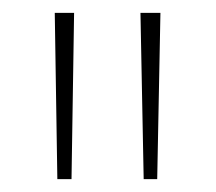

<svg xmlns="http://www.w3.org/2000/svg" viewBox="-20 -734 335 298"><path d="M198 -714 203 -456H224L229 -714ZM65 -714 69 -456H91L95 -714Z"/></svg>

Font: Noto Sans Display SemiCondensed Thin
Style: Regular
Weight: 250
Width: 4
Designer: Monotype Design team
Foundry: Monotype Imaging Inc.
Version: 1.000